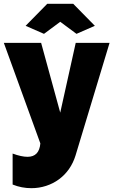

<svg xmlns="http://www.w3.org/2000/svg" viewBox="-30 -750 596 1004"><path d="M36 53Q82 70 114 70Q175 70 181 0L-10 -526H185L285 -161L366 -526H543L365 63Q353 102 331 133.5Q309 165 278.5 187.5Q248 210 211 222Q174 234 134 234Q83 234 36 215ZM104 -615 217 -730H353L466 -615L370 -573L285 -636L200 -573Z"/></svg>

Font: Raleway
Style: Heavy
Weight: 900
Designer: Matt McInerney, Pablo Impallari, Rodrigo Fuenzalida
Foundry: Matt McInerney, Pablo Impallari, Rodrigo Fuenzalida
Version: Version 2.001; ttfautohint (v0.8) -G 200 -r 50